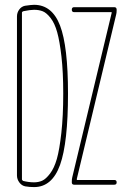

<svg xmlns="http://www.w3.org/2000/svg" viewBox="-20 -760 540 790"><path d="M277.3 -30.3 439.5 -707V-709Q439.5 -710 438.5 -710H285.2Q275.4 -710 275.4 -720.2Q275.4 -730.5 285.2 -730.5H450.2Q460 -730.5 460 -719.7Q460 -706.1 458 -700.2L295.9 -23.4V-21.5Q295.9 -20.5 296.9 -19.5H450.2Q460 -19.5 460 -9.8Q460 0 450.2 0H285.2Q275.4 0 275.4 -9.8Q275.4 -24.4 277.3 -30.3ZM70.3 -708V-22.5Q70.3 -18.6 75.2 -15.6Q98.6 -9.8 120.1 -9.8Q138.7 -9.8 153.8 -16.6Q168.9 -23.4 186 -45.9Q203.1 -68.4 213.9 -106Q224.6 -143.6 232.4 -212.9Q240.2 -282.2 240.2 -375Q240.2 -462.9 232.9 -526.9Q225.6 -590.8 215.3 -627.4Q205.1 -664.1 188.5 -685.5Q171.9 -707 156.2 -713.4Q140.6 -719.7 120.1 -719.7Q104.5 -719.7 76.2 -713.9Q70.3 -711.9 70.3 -708ZM84 6.8Q69.3 3.9 59.6 -9.3Q49.8 -22.5 49.8 -38.1V-692.4Q49.8 -708 59.1 -720.7Q68.4 -733.4 83 -736.3Q109.4 -740.2 120.1 -740.2Q194.3 -740.2 227.1 -654.8Q259.8 -569.3 259.8 -375Q259.8 -172.9 227.1 -81.5Q194.3 9.8 120.1 9.8Q101.6 9.8 84 6.8Z"/></svg>

Font: Rounded-X Mgen+ 1m thin
Style: Regular
Weight: 100
Designer: [Source Han Sans]
Ryoko NISHIZUKA  (kana & ideographs); Paul D. Hunt (Latin, Greek & Cyrillic); Wenlong ZHANG  (bopomofo
Version: Version 1.059.20150602